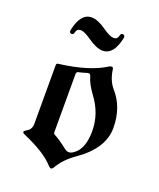

<svg xmlns="http://www.w3.org/2000/svg" viewBox="-134 -785 726 878"><g transform="rotate(20 229.0 -346.5)"><path d="M44.4 0ZM87.9 -611.8Q87.9 -614.7 88.9 -618.7Q107.4 -703.1 159.7 -703.1Q190.4 -703.1 232.4 -673.3Q267.1 -648.9 285.2 -648.9Q303.2 -648.9 307.6 -668.5Q310.1 -679.7 317.9 -679.7Q329.6 -679.7 329.6 -668.5Q329.6 -665.5 328.6 -661.6Q310.1 -577.1 257.8 -577.1Q227.1 -577.1 185.1 -606.9Q150.4 -631.3 132.3 -631.3Q114.3 -631.3 109.9 -611.8Q107.4 -600.6 99.6 -600.6Q87.9 -600.6 87.9 -611.8ZM56.6 -116.2Q79.1 -128.9 79.1 -154.8V-441.4Q79.1 -450.2 86.9 -451.2Q232.4 -469.2 310.1 -519Q315.9 -522.9 322.8 -522.9Q329.6 -522.9 331.1 -513.2Q338.4 -460 366.7 -427.7Q425.3 -361.8 425.3 -261.2Q425.3 -161.6 310.5 -82Q258.3 -45.9 231.4 0.5Q226.1 9.8 220.2 9.8Q214.4 9.8 207 1.5Q163.6 -47.9 54.7 -94.7Q44.4 -99.1 44.4 -104.2Q44.4 -109.4 56.6 -116.2ZM178.2 -149.9Q178.2 -144 184.1 -141.1Q210.4 -127.4 252.9 -94.2Q261.2 -87.9 271.7 -87.9Q282.2 -87.9 295.9 -98.1Q339.4 -129.9 339.4 -214.8Q339.4 -299.8 285.6 -371.1Q254.9 -413.1 246.1 -444.3Q242.2 -458.5 235.4 -458.5Q228.5 -458.5 222.2 -456.1Q210 -451.7 187.5 -446.8Q178.2 -444.8 178.2 -435.5Z"/></g></svg>

Font: UnifrakturMaguntia21
Style: Book
Weight: 400
Designer: j. 'mach' wust, Gerrit Ansmann, Georg Duffner, based on a font by Peter Wiegel, original typeface by Carl Albert Fahrenw
Version: Version 2017-03-19